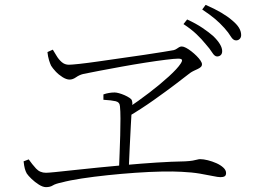

<svg xmlns="http://www.w3.org/2000/svg" viewBox="-20 -808 1040 789"><path d="M825 -627Q809 -647 787.5 -667.5Q766 -688 734 -709L749 -728Q786 -711 812.5 -693Q839 -675 856 -660Q893 -624 893 -598Q893 -587 887 -581.5Q881 -576 872 -576Q862 -576 852 -592Q842 -608 825 -627ZM902 -693Q884 -713 864 -730Q844 -747 811 -769L825 -788Q862 -772 889 -756Q916 -740 932 -726Q953 -709 962 -694Q971 -679 971 -664Q971 -654 965 -648Q959 -642 950 -642Q938 -642 928.5 -658Q919 -674 902 -693ZM175 -594 197 -604Q204 -593 212.5 -578.5Q221 -564 233.5 -553Q246 -542 263 -542Q274 -542 306.5 -545.5Q339 -549 384 -555.5Q429 -562 478 -569Q527 -576 572 -582.5Q617 -589 649.5 -594.5Q682 -600 694 -602Q701 -604 706 -607.5Q711 -611 716 -614Q721 -617 727 -617Q734 -617 744.5 -611.5Q755 -606 766.5 -597Q778 -588 788 -578Q798 -568 804 -559Q810 -550 810 -544Q810 -537 805 -532.5Q800 -528 792.5 -524.5Q785 -521 776.5 -517Q768 -513 761 -508Q742 -493 702.5 -463Q663 -433 611.5 -396.5Q560 -360 504 -327V-363Q549 -393 594 -427.5Q639 -462 674 -494Q709 -526 722 -546Q730 -558 727.5 -562.5Q725 -567 712 -567Q698 -567 661.5 -562.5Q625 -558 577 -550.5Q529 -543 479.5 -534Q430 -525 388 -517Q346 -509 322 -504Q306 -500 292.5 -490.5Q279 -481 266 -481Q253 -481 237 -491Q221 -501 208.5 -514.5Q196 -528 190 -538Q186 -546 181.5 -560.5Q177 -575 175 -594ZM405 -420Q416 -424 428 -426Q440 -428 451 -428Q458 -428 469 -425Q480 -422 491.5 -417Q503 -412 512 -406Q521 -400 522 -395Q524 -389 524 -383Q524 -377 523 -370Q522 -363 521 -352Q520 -332 517.5 -290.5Q515 -249 513 -201Q511 -153 509 -112H469Q470 -141 471.5 -177.5Q473 -214 474 -251.5Q475 -289 475 -320.5Q475 -352 473 -371Q472 -388 455.5 -392Q439 -396 405 -398ZM77 -145 98 -153Q112 -133 128 -115.5Q144 -98 169 -98Q178 -98 208 -101Q238 -104 283.5 -109Q329 -114 384.5 -119.5Q440 -125 501 -130.5Q562 -136 623.5 -140Q685 -144 741 -145Q760 -146 771.5 -148Q783 -150 790 -152Q797 -154 802 -154Q816 -154 834 -149.5Q852 -145 869 -137.5Q886 -130 897.5 -119.5Q909 -109 909 -97Q909 -87 903 -83.5Q897 -80 886 -80Q876 -80 855 -84.5Q834 -89 801.5 -94.5Q769 -100 726 -102Q693 -104 643.5 -103Q594 -102 536.5 -98Q479 -94 422 -88Q365 -82 315.5 -74.5Q266 -67 233 -58Q208 -53 197 -46Q186 -39 169 -39Q156 -39 139.5 -49.5Q123 -60 109.5 -73Q96 -86 90 -95Q85 -104 82 -115Q79 -126 77 -145Z"/></svg>

Font: Noto Serif KR
Style: Regular
Weight: 200
Designer: Ryoko NISHIZUKA 西塚涼子 (kana & ideographs); Frank Grießhammer (Latin, Greek & Cyrillic); Wenlong ZHANG 张文龙 (bopomofo); San
Foundry: Adobe
Version: Version 2.001;hotconv 1.1.0;makeotfexe 2.6.0